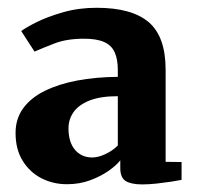

<svg xmlns="http://www.w3.org/2000/svg" viewBox="-20 -822 520 506"><path d="M355 -336Q326 -336 311.5 -344.8Q297 -353.5 297 -379V-399.5Q287.5 -387 266.8 -372.2Q246 -357.5 217.8 -347Q189.5 -336.5 156.5 -336.5Q120 -336.5 89.2 -352.2Q58.5 -368 39.8 -398.2Q21 -428.5 21 -471.5Q21 -509 41.2 -536.8Q61.5 -564.5 98 -582.5Q134.5 -600.5 183.5 -609.8Q232.5 -619 290.5 -619.5V-637.5Q290.5 -666 282.2 -684.2Q274 -702.5 254.5 -711.2Q235 -720 201.5 -720Q155.5 -720 122.8 -707.2Q90 -694.5 71 -686L36 -740Q46.5 -748.5 75.2 -763Q104 -777.5 145.5 -789.5Q187 -801.5 234.5 -801.5Q327.5 -801.5 372 -763.5Q416.5 -725.5 416.5 -638V-395.5L458.5 -395V-348Q449 -346 431 -343.2Q413 -340.5 392.5 -338.2Q372 -336 355 -336ZM223 -407Q239 -407 258 -416Q277 -425 290.5 -438.5V-568.5Q244 -568.5 215.2 -556.8Q186.5 -545 173.5 -526Q160.5 -507 160.5 -484Q160.5 -447 177.8 -427Q195 -407 223 -407Z"/></svg>

Font: Merriweather 24pt ExtraBold
Style: Regular
Weight: 800
Version: Version 2.100